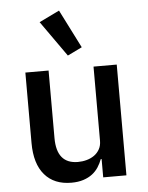

<svg xmlns="http://www.w3.org/2000/svg" viewBox="-56 -840 691 898"><g transform="rotate(-5 290.0 -391.5)"><path d="M393 -86H389Q382 -67 370.5 -49Q359 -31 341.5 -17.5Q324 -4 299.5 4Q275 12 243 12Q162 12 117.5 -40Q73 -92 73 -189V-520H182V-203Q182 -82 282 -82Q303 -82 323 -87.5Q343 -93 358.5 -104Q374 -115 383.5 -132Q393 -149 393 -172V-520H502V0H393ZM160 -749 255 -795 346 -615 278 -582Z"/></g></svg>

Font: IBM Plex Sans Thai Medium
Style: Regular
Weight: 500
Designer: Mike Abbink, Paul van der Laan, Pieter van Rosmalen, Ben Mitchell, Mark Frömberg
Foundry: Bold Monday
Version: Version 1.1